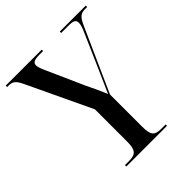

<svg xmlns="http://www.w3.org/2000/svg" viewBox="-201 -838 962 962"><g transform="rotate(-45 280.5 -357.0)"><path d="M138 0H426V-10H394C349 -10 335 -25 335 -85V-313L486 -650C506 -694 519 -704 551 -704H564V-714H380V-704H432C468 -704 479 -697 479 -677C479 -664 475 -650 461 -619L374 -421C358 -386 341 -347 330 -322C314 -360 299 -393 280 -431L193 -626C182 -651 176 -665 176 -678C176 -697 189 -704 229 -704H252V-714H-3V-704H7C35 -704 49 -695 68 -654L229 -314V-85C229 -25 213 -10 167 -10H138Z"/></g></svg>

Font: Noto Serif Display Condensed Medium
Style: Regular
Weight: 500
Width: 3
Designer: Monotype Design Team
Foundry: Monotype Imaging Inc.
Version: Version 2.009